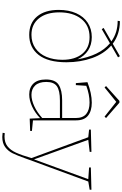

<svg xmlns="http://www.w3.org/2000/svg" viewBox="278 -1086 1044 1639"><g transform="rotate(90 799.5 -266.0)"><path d="M368 -694Q439 -632 475 -531Q511 -430 511 -312Q511 -154 448 -74Q385 6 277 6Q176 6 120 -61Q64 -128 64 -246Q64 -331 92.5 -395Q121 -459 174 -493.5Q227 -528 296 -528Q362 -528 410 -496.5Q458 -465 486 -406Q471 -496 437 -567Q403 -638 349 -683L228 -613L218 -629L333 -695Q259 -749 157 -749L160 -768Q271 -768 353 -707L459 -768L469 -752ZM490 -277Q490 -384 439 -446.5Q388 -509 296 -509Q197 -509 141 -438.5Q85 -368 85 -251Q85 -140 136.5 -76.5Q188 -13 277 -13Q343 -13 391.5 -47Q440 -81 465 -141Q490 -201 490 -277Z M1007 -26 1097 -17V-2L992 2L988 -87Q942 -43 889 -18.5Q836 6 786 6Q727 6 692.5 -30Q658 -66 658 -136Q658 -217 704 -246Q750 -275 836 -275H987V-391Q987 -452 952.5 -480.5Q918 -509 855 -509Q787 -509 712 -481L706 -392H689L681 -491Q777 -528 856 -528Q927 -528 967 -495.5Q1007 -463 1007 -394ZM789 -13Q834 -13 886 -37Q938 -61 987 -105V-256H838Q752 -256 715.5 -230Q679 -204 679 -140Q679 -77 709 -45Q739 -13 789 -13ZM856 -764 987 -650 975 -637 849 -737 726 -637 714 -650 841 -764Z M1599 -525V-510L1529 -498L1344 5L1330 44Q1306 111 1287.5 148.5Q1269 186 1235.5 211Q1202 236 1149 236Q1136 236 1113 233L1116 215Q1136 217 1144 217Q1196 217 1228.5 191.5Q1261 166 1282.5 119Q1304 72 1329 -13L1151 -498L1086 -505V-520L1276 -525V-510L1173 -498L1340 -35L1509 -498L1409 -505V-520Z"/></g></svg>

Font: Bitter Pro Thin
Style: Regular
Weight: 250
Designer: Sol Matas, and Bitter project Authors
Foundry: Sol Matas
Version: Version 1.010